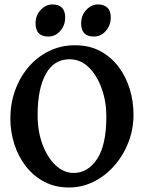

<svg xmlns="http://www.w3.org/2000/svg" viewBox="-20 -835 662 870"><path d="M292 14.6Q230.5 14.6 181.4 -11Q132.3 -36.6 97.9 -80.6Q63.5 -124.5 45.2 -180.9Q26.9 -237.3 26.9 -298.8Q26.9 -365.2 48.3 -425Q69.8 -484.9 109.1 -531Q148.4 -577.1 202.1 -603.5Q255.9 -629.9 320.3 -629.9Q384.8 -629.9 434.1 -603.5Q483.4 -577.1 517.1 -532.5Q550.8 -487.8 567.9 -431.6Q585 -375.5 585 -315.9Q585 -249.5 561.8 -189.9Q538.6 -130.4 498 -84.2Q457.5 -38.1 404.5 -11.7Q351.6 14.6 292 14.6ZM313.5 -51.3Q377.9 -51.3 419.9 -114.5Q461.9 -177.7 461.9 -307.1Q461.9 -374.5 440.9 -433.6Q419.9 -492.7 382.6 -529.5Q345.2 -566.4 294.9 -566.4Q224.6 -566.4 187.5 -499.5Q150.4 -432.6 150.4 -313Q150.4 -240.2 172.6 -180.7Q194.8 -121.1 231.9 -86.2Q269 -51.3 313.5 -51.3ZM405.3 -669.4Q347.7 -669.4 347.7 -729Q347.7 -765.1 370.8 -790Q394 -814.9 423.8 -814.9Q451.2 -814.9 466.6 -800.3Q481.9 -785.6 481.9 -755.9Q481.9 -720.2 459.5 -694.8Q437 -669.4 405.3 -669.4ZM199.2 -669.4Q141.1 -669.4 141.1 -729Q141.1 -765.1 164.3 -790Q187.5 -814.9 217.3 -814.9Q275.4 -814.9 275.4 -755.9Q275.4 -720.2 252.9 -694.8Q230.5 -669.4 199.2 -669.4Z"/></svg>

Font: David Libre
Style: Bold
Weight: 700
Designer: Ismar David, J. Victor Gaultney, Annie Olsen and Meir Sadan
Foundry: Monotype Imaging Inc. & SIL International
Version: Version 1.100; ttfautohint (v1.8.4.7-5d5b)